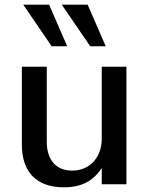

<svg xmlns="http://www.w3.org/2000/svg" viewBox="-20 -784 631 817"><path d="M518 -500H413V-194C413 -114 362 -58 287 -58C220 -58 179 -102 179 -181V-500H73V-169C73 -52 135 13 252 13C326 13 376 -13 413 -69V0H518ZM79 -764 200 -587H266L189 -764ZM243 -764 364 -587H430L353 -764Z"/></svg>

Font: Perun Medium
Style: Regular
Weight: 500
Foundry: Copyright (c) Stefan Peev, Context Ltd, 2016
Version: Version 1.089